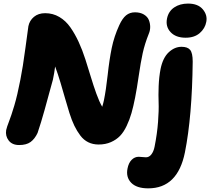

<svg xmlns="http://www.w3.org/2000/svg" viewBox="-20 -783 1164 1063"><path d="M1007.8 -574.2Q953.1 -574.2 924.3 -605.2Q895.5 -636.2 904.8 -681.2Q913.1 -720.7 944.6 -741.9Q976.1 -763.2 1021 -763.2Q1076.2 -763.2 1102.8 -731.4Q1129.4 -699.7 1122.1 -662.1Q1115.7 -626 1086.2 -600.1Q1056.6 -574.2 1007.8 -574.2ZM85.9 20Q47.4 20 28.1 -5.1Q8.8 -30.3 14.2 -63Q18.1 -80.6 30 -110.8Q42 -141.1 59.1 -198.2Q76.2 -255.4 92.8 -341.8Q106.4 -409.2 121.1 -519.8Q135.7 -630.4 137.2 -638.2Q143.6 -669.4 168 -689.7Q192.4 -710 230 -710Q272.9 -710 308.6 -689Q344.2 -668 369.6 -631.6Q395 -595.2 415.5 -550.8Q436 -506.3 452.6 -454.6Q469.2 -402.8 483.2 -356.4Q497.1 -310.1 513.4 -264.6Q529.8 -219.2 545.9 -191.9Q551.8 -210.9 555.2 -227.1Q566.9 -283.7 576.2 -368.4Q585.4 -453.1 598.6 -517.3Q611.8 -581.5 640.1 -643.1Q657.7 -681.6 678.2 -698.2Q698.7 -714.8 727.1 -714.8Q756.8 -714.8 776.9 -702.6Q796.9 -690.4 804.2 -671.9Q811.5 -653.3 811.5 -633.8Q811.5 -614.3 804.2 -597.2Q781.2 -539.6 770 -488.3Q758.8 -437 748.3 -364.3Q737.8 -291.5 728 -242.2Q718.3 -192.9 708 -157Q697.8 -121.1 681.4 -86.4Q665 -51.8 644.5 -30.5Q624 -9.3 594 3.9Q564 17.1 525.9 17.1Q494.1 17.1 468.8 4.6Q443.4 -7.8 424.8 -32.5Q406.2 -57.1 391.8 -86.7Q377.4 -116.2 364.3 -157.7Q351.1 -199.2 340.6 -237.3Q330.1 -275.4 314.9 -325.7Q299.8 -376 285.2 -415Q280.8 -378.4 272.9 -341.8Q263.7 -309.1 249.3 -256.1Q234.9 -203.1 226.6 -173.3Q218.3 -143.6 207.5 -107.7Q196.8 -71.8 188 -46.9Q172.4 -13.7 149.2 3.2Q126 20 85.9 20ZM800.8 259.8Q736.3 259.8 706.3 228.8Q676.3 197.8 686 149.9Q691.9 119.1 708.7 102.1Q725.6 85 748 85Q755.4 85 767.1 86.4Q778.8 87.9 788.1 87.9Q805.7 87.9 818.1 71.8Q830.6 55.7 835.9 28.8Q850.1 -42.5 855 -107.9Q859.9 -173.3 858.2 -214.4Q856.4 -255.4 858.4 -306.2Q860.4 -356.9 869.1 -401.9Q881.8 -463.4 914.3 -493.7Q946.8 -523.9 984.9 -523.9Q1018.6 -523.9 1032.7 -506.8Q1046.9 -489.7 1046.9 -441.9Q1043.5 -138.2 1003.9 60.1Q963.9 259.8 800.8 259.8ZM471.2 -106 477.1 -108.9Z"/></svg>

Font: Shantell Sans Normal
Style: Italic
Weight: 800
Italic angle: -11.31°
Designer: Stephen Nixon, Anya Danilova, Shantell Martin
Foundry: Arrow Type
Version: Version 1.006;[559af2be0]